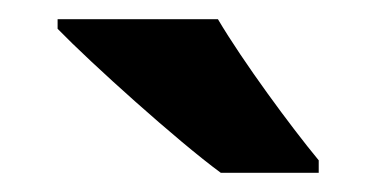

<svg xmlns="http://www.w3.org/2000/svg" viewBox="-20 -786 392 200"><path d="M207 -766H40V-756C75 -720 165 -639 210 -606H312V-619C283 -654 233 -722 207 -766Z"/></svg>

Font: Noto Sans Armenian SemiCondensed Medium
Style: Regular
Weight: 500
Width: 4
Designer: Monotype Design Team
Foundry: Monotype Imaging Inc.
Version: Version 2.008